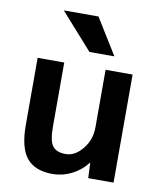

<svg xmlns="http://www.w3.org/2000/svg" viewBox="-86 -832 762 910"><g transform="rotate(10 295.0 -376.5)"><path d="M301 -590 147 -763H314L421 -590ZM192 -520V-210Q192 -143 210.5 -118.5Q229 -94 274 -94Q318 -94 354.5 -138.5Q391 -183 391 -243V-520H521V0H399L396 -73H394Q364 -34 320 -12Q276 10 229 10Q144 10 104 -38.5Q64 -87 64 -197V-520Z"/></g></svg>

Font: M PLUS 1p
Style: Bold
Weight: 700
Version: Version 1.062